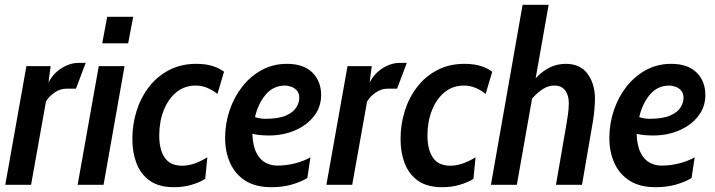

<svg xmlns="http://www.w3.org/2000/svg" viewBox="-20 -770 2979 800"><path d="M2 0 90 -494.5H191L182 -426Q201 -463.5 236.2 -485.8Q271.5 -508 308 -508H337L296.5 -400.5H256Q231 -400.5 207.5 -384.5Q184 -368.5 171.5 -347L109.5 0Z M406 -589.5 426.5 -700H535L514 -589.5ZM303.5 0 391.5 -494.5H499L411.5 0Z M705 10Q642.5 10 604.5 -16.8Q566.5 -43.5 549 -89Q531.5 -134.5 531.5 -190.5Q531.5 -252 549.2 -308.2Q567 -364.5 601.2 -408.5Q635.5 -452.5 685 -478.2Q734.5 -504 797.5 -504Q837.5 -504 866.2 -494.8Q895 -485.5 913.5 -471L886 -378.5Q866.5 -394.5 843.5 -404Q820.5 -413.5 795.5 -413.5Q749 -413.5 715 -385.8Q681 -358 662.2 -310.5Q643.5 -263 643.5 -205Q643.5 -147 666.2 -113.2Q689 -79.5 739.5 -79.5Q786.5 -79.5 844 -114.5L835 -24.5Q810.5 -9.5 777.2 0.2Q744 10 705 10Z M1260.5 -28Q1232.5 -11.5 1194.8 -0.8Q1157 10 1111 10Q1045 10 1002.2 -17.2Q959.5 -44.5 938.8 -91Q918 -137.5 918 -195Q918 -255 936.8 -310.5Q955.5 -366 989.8 -409.5Q1024 -453 1071.2 -478.5Q1118.5 -504 1175.5 -504Q1245 -504 1281.5 -467.8Q1318 -431.5 1318 -374Q1318 -324 1288.2 -286Q1258.5 -248 1209.2 -226.8Q1160 -205.5 1101 -205.5Q1059 -205.5 1031.5 -212.5Q1033.5 -161.5 1048.8 -132.5Q1064 -103.5 1086.8 -91.8Q1109.5 -80 1134.5 -80Q1172.5 -80 1208.8 -89.2Q1245 -98.5 1273.5 -114.5ZM1168.5 -413.5Q1118.5 -413.5 1086.8 -375.5Q1055 -337.5 1042.5 -282Q1064 -275 1086 -275Q1140.5 -275 1171.2 -288.5Q1202 -302 1214.5 -322.2Q1227 -342.5 1227 -362Q1227 -382.5 1216.2 -393.8Q1205.5 -405 1191.5 -409.2Q1177.5 -413.5 1168.5 -413.5Z M1340 0 1428 -494.5H1529L1520 -426Q1539 -463.5 1574.2 -485.8Q1609.5 -508 1646 -508H1675L1634.5 -400.5H1594Q1569 -400.5 1545.5 -384.5Q1522 -368.5 1509.5 -347L1447.5 0Z M1822.5 10Q1760 10 1722 -16.8Q1684 -43.5 1666.5 -89Q1649 -134.5 1649 -190.5Q1649 -252 1666.8 -308.2Q1684.5 -364.5 1718.8 -408.5Q1753 -452.5 1802.5 -478.2Q1852 -504 1915 -504Q1955 -504 1983.8 -494.8Q2012.5 -485.5 2031 -471L2003.5 -378.5Q1984 -394.5 1961 -404Q1938 -413.5 1913 -413.5Q1866.5 -413.5 1832.5 -385.8Q1798.5 -358 1779.8 -310.5Q1761 -263 1761 -205Q1761 -147 1783.8 -113.2Q1806.5 -79.5 1857 -79.5Q1904 -79.5 1961.5 -114.5L1952.5 -24.5Q1928 -9.5 1894.8 0.2Q1861.5 10 1822.5 10Z M2025.5 0 2157.5 -750H2266L2212 -444Q2243.5 -477 2274 -490.5Q2304.5 -504 2337.5 -504Q2398 -504 2428.5 -462Q2459 -420 2459 -359Q2459 -340 2456.5 -311.8Q2454 -283.5 2449 -255.5L2405 0H2296.5L2339 -245.5Q2343 -268.5 2346.5 -293.2Q2350 -318 2350 -339.5Q2350 -374 2334.5 -393.8Q2319 -413.5 2290.5 -413.5Q2264.5 -413.5 2242 -399Q2219.5 -384.5 2197 -359.5L2133.5 0Z M2861.5 -28Q2833.5 -11.5 2795.8 -0.8Q2758 10 2712 10Q2646 10 2603.2 -17.2Q2560.5 -44.5 2539.8 -91Q2519 -137.5 2519 -195Q2519 -255 2537.8 -310.5Q2556.5 -366 2590.8 -409.5Q2625 -453 2672.2 -478.5Q2719.5 -504 2776.5 -504Q2846 -504 2882.5 -467.8Q2919 -431.5 2919 -374Q2919 -324 2889.2 -286Q2859.5 -248 2810.2 -226.8Q2761 -205.5 2702 -205.5Q2660 -205.5 2632.5 -212.5Q2634.5 -161.5 2649.8 -132.5Q2665 -103.5 2687.8 -91.8Q2710.5 -80 2735.5 -80Q2773.5 -80 2809.8 -89.2Q2846 -98.5 2874.5 -114.5ZM2769.5 -413.5Q2719.5 -413.5 2687.8 -375.5Q2656 -337.5 2643.5 -282Q2665 -275 2687 -275Q2741.5 -275 2772.2 -288.5Q2803 -302 2815.5 -322.2Q2828 -342.5 2828 -362Q2828 -382.5 2817.2 -393.8Q2806.5 -405 2792.5 -409.2Q2778.5 -413.5 2769.5 -413.5Z"/></svg>

Font: Cabin Condensed SemiBold
Style: Italic
Weight: 600
Width: 3
Italic angle: -10°
Designer: Pablo Impallari
Foundry: Pablo Impallari. http://www.impallari.com Igino Marini. http://www.ikern.com
Version: Version 3.001; ttfautohint (v1.8.3)